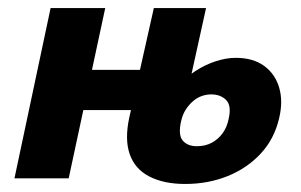

<svg xmlns="http://www.w3.org/2000/svg" viewBox="-20 -444 750 478"><path d="M16 0 106 -424H242L151 0ZM117 -170 138 -270H395L373 -170ZM441 14Q388 14 352 -4.5Q316 -23 303 -60Q290 -97 302 -152L363 -424H493L431 -143Q423 -108 435 -94Q447 -80 470 -80Q491 -80 507 -88.5Q523 -97 534 -112Q545 -127 549 -147Q557 -181 543 -195Q529 -209 506 -209Q494 -209 482.5 -205Q471 -201 461 -192.5Q451 -184 443 -172Q435 -160 431 -143L388 -175Q402 -205 422.5 -228.5Q443 -252 467 -267.5Q491 -283 517 -291.5Q543 -300 567 -300Q610 -300 637.5 -280Q665 -260 675 -226Q685 -192 675 -150Q663 -98 629 -61.5Q595 -25 546.5 -5.5Q498 14 441 14Z"/></svg>

Font: Ysabeau Infant ExtraBold
Style: Italic
Weight: 800
Italic angle: -12°
Designer: Christian Thalmann (Catharsis Fonts)
Version: Version 2.001;gftools[0.9.30]; featfreeze: ss01,ss02,lnum